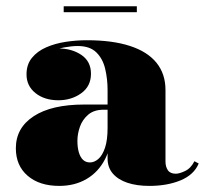

<svg xmlns="http://www.w3.org/2000/svg" viewBox="-20 -600 677 630"><path d="M470 10Q429 10 398.2 -0.2Q367.5 -10.5 350.2 -30.5Q333 -50.5 333 -80V-304.5Q333 -340.5 325.2 -373.8Q317.5 -407 296.2 -428Q275 -449 235 -449Q215.5 -449 191 -444.5Q166.5 -440 143.8 -429.2Q121 -418.5 106.2 -400.8Q91.5 -383 91.5 -356H68Q68 -393 98.5 -417Q129 -441 171.5 -441Q215.5 -441 247 -419.8Q278.5 -398.5 278.5 -358Q278.5 -317 246.5 -294Q214.5 -271 171.5 -271Q126 -271 96.5 -294.5Q67 -318 67 -356Q67 -388.5 84.8 -410.2Q102.5 -432 131.8 -444.8Q161 -457.5 196 -462.8Q231 -468 265 -468Q349 -468 406.5 -449.2Q464 -430.5 493.5 -394Q523 -357.5 523 -304.5V-70Q523 -53 530.8 -41.5Q538.5 -30 557 -30Q568.5 -30 587.2 -38.8Q606 -47.5 618 -71L632 -63.5Q616.5 -26.5 572.5 -8.2Q528.5 10 470 10ZM174.5 10Q109.5 10 70.8 -23.2Q32 -56.5 32 -113.5Q32 -180.5 90.8 -218.8Q149.5 -257 256 -257H379.5V-240H320Q288.5 -240 269.5 -223.8Q250.5 -207.5 242.2 -184Q234 -160.5 234 -138Q234 -115.5 238.8 -99.8Q243.5 -84 252.5 -75.5Q261.5 -67 275 -67Q289.5 -67 302.8 -78.5Q316 -90 324.5 -115Q333 -140 333 -180.5H346.5Q346.5 -120.5 324.8 -78Q303 -35.5 264.2 -12.8Q225.5 10 174.5 10ZM189 -560V-579.5H429V-560Z"/></svg>

Font: Bodoni Moda Black
Style: Regular
Weight: 900
Version: Version 2.005